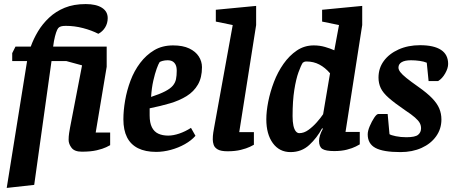

<svg xmlns="http://www.w3.org/2000/svg" viewBox="-20 -736 2235 943"><path d="M13 187 113 -436H40V-475L56 -507H131Q145 -546 167 -582.5Q189 -619 221.5 -649.5Q254 -680 298 -698Q342 -716 401 -716Q452 -716 480.5 -698Q509 -680 509 -647Q509 -622 496.5 -601.5Q484 -581 463 -570Q430 -587 388 -598Q346 -609 303 -609Q289 -609 280 -606.5Q271 -604 266 -598Q261 -592 255.5 -576Q250 -560 245 -534L241 -507H504V-408L450 -85H521V-23Q518 -21 501.5 -13Q485 -5 455.5 2Q426 9 382 9Q346 9 331.5 -10Q317 -29 317 -49Q317 -66 319.5 -82.5Q322 -99 324 -109L383 -415L306 -436H233L148 172Z M747 10Q694 10 658 -8Q622 -26 604 -61.5Q586 -97 586 -150Q586 -193 594.5 -242.5Q603 -292 621 -340Q639 -388 668.5 -427Q698 -466 737.5 -489.5Q777 -513 830 -513Q878 -513 909.5 -498Q941 -483 956.5 -458.5Q972 -434 972 -406Q972 -355 952 -320.5Q932 -286 896.5 -264Q861 -242 815 -228.5Q769 -215 715 -204V-169Q715 -133 726 -111Q737 -89 757.5 -79.5Q778 -70 806 -70Q831 -70 860.5 -80Q890 -90 918 -108L940 -69Q920 -46 888 -28Q856 -10 819 0Q782 10 747 10ZM722 -260Q765 -274 791 -287.5Q817 -301 829 -315.5Q841 -330 844.5 -347.5Q848 -365 848 -388Q848 -407 842.5 -418Q837 -429 827.5 -434.5Q818 -440 803 -440Q790 -440 779 -437Q768 -434 764 -431Q758 -422 749.5 -398.5Q741 -375 733 -340Q725 -305 722 -260Z M1098 7Q1065 7 1049.5 -2Q1034 -11 1029.5 -24.5Q1025 -38 1025 -51Q1025 -69 1027.5 -85Q1030 -101 1032 -111L1123 -613L1040 -630V-688L1238 -707V-613L1155 -87H1227V-25Q1224 -23 1207.5 -15Q1191 -7 1163 0Q1135 7 1098 7Z M1407 11Q1352 11 1320 -33Q1288 -77 1288 -150Q1288 -189 1297.5 -237Q1307 -285 1325.5 -333.5Q1344 -382 1372.5 -422.5Q1401 -463 1438 -488Q1475 -513 1521 -513Q1550 -513 1576 -505.5Q1602 -498 1622 -489L1645 -613L1562 -630V-688L1759 -707V-613L1677 -88H1747V-27Q1744 -25 1727.5 -16.5Q1711 -8 1684 -1Q1657 6 1622 6Q1580 6 1563.5 -4.5Q1547 -15 1547 -44Q1547 -56 1551.5 -71Q1556 -86 1566 -104L1562 -106Q1537 -59 1499 -24Q1461 11 1407 11ZM1450 -82Q1473 -82 1495 -98Q1517 -114 1536 -135.5Q1555 -157 1567 -175L1601 -376Q1577 -404 1548.5 -419Q1520 -434 1486 -434Q1479 -434 1475 -432.5Q1471 -431 1467 -428Q1458 -414 1446 -381Q1434 -348 1425.5 -294.5Q1417 -241 1417 -166Q1417 -138 1421 -119.5Q1425 -101 1432.5 -91.5Q1440 -82 1450 -82Z M1947 11Q1862 11 1824 -9.5Q1786 -30 1786 -76Q1786 -93 1796 -116.5Q1806 -140 1818 -158Q1830 -176 1838 -176H1884L1893 -77Q1900 -72 1924 -67Q1948 -62 1976 -62Q2019 -62 2033.5 -74Q2048 -86 2048 -106Q2048 -120 2041.5 -132Q2035 -144 2018 -159Q2001 -174 1969 -195Q1918 -230 1889.5 -255Q1861 -280 1850 -303.5Q1839 -327 1839 -355Q1839 -401 1865 -436.5Q1891 -472 1937.5 -493Q1984 -514 2043 -514Q2111 -514 2146 -491Q2181 -468 2181 -422Q2181 -401 2166.5 -375.5Q2152 -350 2132 -338H2085L2076 -428Q2062 -434 2041 -437Q2020 -440 1999 -440Q1968 -440 1952.5 -430.5Q1937 -421 1937 -404Q1937 -394 1946 -382Q1955 -370 1976 -353Q1997 -336 2034 -310Q2078 -279 2102.5 -253.5Q2127 -228 2137.5 -203Q2148 -178 2148 -149Q2148 -103 2122 -66.5Q2096 -30 2050.5 -9.5Q2005 11 1947 11Z"/></svg>

Font: Faustina
Style: Bold Italic
Weight: 700
Italic angle: -8°
Designer: Alfonso Garcia
Foundry: http://www.omnibus-type.com
Version: Version 1.200